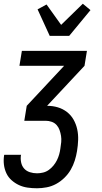

<svg xmlns="http://www.w3.org/2000/svg" viewBox="-25 -792 545 1027"><path d="M173 215Q147 215 122.5 211.5Q98 208 76.5 198Q55 188 37 172Q19 156 9 134.5Q-1 113 -4 88.5Q-7 64 -3 38L-2 36H88L87 38Q84 57 88 76.5Q92 96 104 109.5Q116 123 134.5 129Q153 135 173 135Q189 135 205.5 131Q222 127 236 117Q250 107 261 93.5Q272 80 279.5 65Q287 50 291.5 34Q296 18 298 2Q301 -15 302.5 -32Q304 -49 301.5 -65Q299 -81 293.5 -96.5Q288 -112 277.5 -123.5Q267 -135 251.5 -140.5Q236 -146 219 -146H105L118 -226L318 -440H79L92 -520H440L427 -440L227 -226Q257 -226 284 -218Q311 -210 333 -193Q355 -176 368.5 -152Q382 -128 388 -100.5Q394 -73 393 -43.5Q392 -14 387 16Q383 41 375 66.5Q367 92 353.5 115.5Q340 139 319.5 159Q299 179 275 192Q251 205 224.5 210Q198 215 173 215ZM241 -600 176 -742 224 -768 302 -659 418 -772 459 -738 345 -600Z"/></svg>

Font: Iosevka SS18 Medium
Style: Italic
Weight: 500
Italic angle: -9°
Monospace: yes
Designer: Belleve Invis
Foundry: Belleve Invis
Version: Version 25.1.1; ttfautohint (v1.8.4)